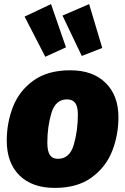

<svg xmlns="http://www.w3.org/2000/svg" viewBox="-20 -897 612 937"><path d="M13 -211Q13 -298 43.5 -376Q74 -454 143.5 -504Q213 -554 323 -554Q433 -554 495.5 -492.5Q558 -431 558 -325Q558 -238 527.5 -160Q497 -82 427.5 -31Q358 20 247 20Q137 20 75 -41Q13 -102 13 -211ZM360 -338Q360 -377 347 -394.5Q334 -412 307 -412Q251 -412 231 -345.5Q211 -279 211 -201Q211 -159 223.5 -140.5Q236 -122 263 -122Q320 -122 340 -190.5Q360 -259 360 -338ZM229 -877 302 -666 201 -620 100 -816ZM415 -877 479 -663 379 -624 285 -821Z"/></svg>

Font: Fira Sans Black
Style: Italic
Weight: 900
Italic angle: -8°
Designer: Carrois Corporate & Edenspiekermann AG
Foundry: Carrois Corporate GbR & Edenspiekermann AG
Version: Version 4.203